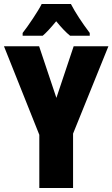

<svg xmlns="http://www.w3.org/2000/svg" viewBox="-20 -947 566 967"><path d="M337 -927H190C173 -892 121 -815 94 -781V-767H195C212 -781 235 -806 263 -840C290 -807 313 -783 333 -767H432V-781C392 -834 360 -883 337 -927ZM264 -454 177 -714H0L178 -268V0H348V-274L526 -714H351Z"/></svg>

Font: Noto Sans Oriya ExtCond Blk
Style: Regular
Weight: 900
Width: 2
Designer: Amélie Bonet and Sol Matas
Foundry: Google LLC
Version: Version 2.006